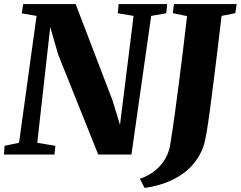

<svg xmlns="http://www.w3.org/2000/svg" viewBox="-28 -763 1189 948"><path d="M-8.5 0 -5.5 -43 66 -58 152.5 -684.5 79.5 -697 86.5 -743H345.5L527.5 -267.5L564.5 -146.5L631.5 -684.5L553.5 -697.5L558 -743H797.5L793 -697.5L718.5 -684.5L621 0H457L260 -491.5L220 -629L156 -58L245.5 -43L241 0ZM686 165 662.5 120Q709 103.5 740.2 77.2Q771.5 51 789.5 18.2Q807.5 -14.5 812.5 -49.5Q824 -120 834.8 -198Q845.5 -276 856 -357.8Q866.5 -439.5 876.5 -521.8Q886.5 -604 895.5 -683.5L825 -698L831 -743H1140.5L1134 -698L1066 -684.5Q1056 -599 1045.8 -515Q1035.5 -431 1026 -355Q1016.5 -279 1008 -216Q999.5 -153 992 -108.8Q984.5 -64.5 978 -45Q959.5 10.5 920.5 53.8Q881.5 97 822.5 125.5Q763.5 154 686 165Z"/></svg>

Font: Merriweather 48pt Black
Style: Italic
Weight: 900
Italic angle: -7.8°
Version: Version 2.101